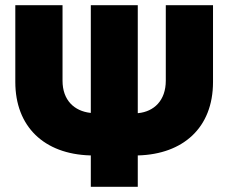

<svg xmlns="http://www.w3.org/2000/svg" viewBox="-20 -720 880 740"><path d="M511 0V-121H513C684 -126 801 -226 801 -404V-700H619V-409C619 -332 573 -290 513 -284H511V-700H330V-285H328C267 -292 221 -333 221 -409V-700H39V-404C39 -233 149 -126 328 -121H330V0Z"/></svg>

Font: Fixel Display ExtraBold
Style: Regular
Weight: 800
Designer: AlfaBravo + MacPaw
Foundry: Kyrylo Tkachov, Marchela Mozhyna, Serhii Makarenko, Maria Weinstein, Zakhar Kryvoshyya
Version: Version 1.211